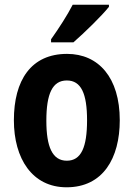

<svg xmlns="http://www.w3.org/2000/svg" viewBox="-20 -786 567 816"><path d="M443 -757V-766H289C266 -721 231 -667 197 -619V-606H292C339 -647 413 -719 443 -757ZM489 -275C489 -456 399 -557 265 -557C112 -557 39 -445 39 -275C39 -112 117 10 263 10C418 10 489 -114 489 -275ZM177 -273C177 -388 203 -444 264 -444C325 -444 350 -388 350 -275C350 -160 325 -103 264 -103C203 -103 177 -161 177 -273Z"/></svg>

Font: Noto Sans Devanagari UI Condensed
Style: Bold
Weight: 700
Width: 3
Designer: Jelle Bosma - Monotype Design Team
Foundry: Monotype Imaging Inc.
Version: Version 2.004